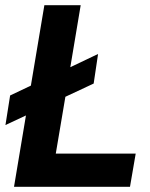

<svg xmlns="http://www.w3.org/2000/svg" viewBox="-20 -720 579 740"><path d="M19 -352 99 -390 151 -700H291L251 -461L358 -512L341 -398L232 -347L195 -128H503L481 0H34L80 -275L1 -238Z"/></svg>

Font: Oak Sans
Style: Bold Italic
Weight: 700
Italic angle: -9.5°
Foundry: Erik Kennedy, Walven
Version: Version 1.000